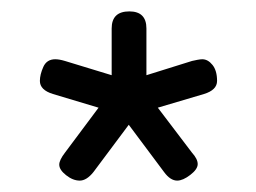

<svg xmlns="http://www.w3.org/2000/svg" viewBox="-20 -728 450 337"><path d="M120 -411Q108 -411 96 -420.5Q84 -430 84 -439Q84 -447 94 -460L153 -539L73 -563Q50 -570 50 -586Q50 -597 56 -610.5Q62 -624 77 -624Q84 -624 94 -621L176 -596V-678Q176 -708 207 -708Q237 -708 237 -678V-596L317 -621Q321 -622 326.5 -623Q332 -624 335 -624Q345 -624 353 -614Q361 -604 361 -586Q361 -570 338 -563L257 -539L317 -460Q327 -449 327 -440Q327 -431 314 -421Q301 -411 291 -411Q279 -411 268 -426L206 -509L144 -426Q132 -411 120 -411Z"/></svg>

Font: Asap Semi Expanded
Style: Bold
Weight: 700
Width: 6
Designer: Pablo Cosgaya
Foundry: Omnibus-Type
Version: Version 3.001; ttfautohint (v1.8.4.7-5d5b)